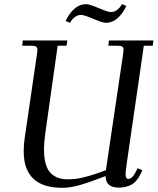

<svg xmlns="http://www.w3.org/2000/svg" viewBox="-20 -897 759 925"><path d="M86.9 -676.8 89.8 -702.1H304.2L300.8 -676.8H257.8L198.2 -254.9Q191.9 -208 191.9 -179.2Q191.9 -99.1 221.4 -66.2Q251 -33.2 305.2 -33.2Q327.6 -33.2 346.4 -35.4Q365.2 -37.6 403.1 -47.9Q440.9 -58.1 490.2 -77.1L573.2 -637.2Q575.2 -650.9 575.2 -655.8Q575.2 -668.5 568.4 -672.6Q561.5 -676.8 543 -676.8H502L504.9 -702.1H719.2L715.8 -676.8H672.9L589.8 -104Q585 -68.8 585 -58.1Q585 -35.2 598.1 -35.2Q616.7 -35.2 631.8 -64.9L643.1 -86.9L666 -76.2L654.8 -54.2Q636.7 -19 611.1 -6.1Q585.4 6.8 551.8 6.8Q488.8 6.8 488.8 -48.8Q411.1 -18.6 364.5 -5.4Q317.9 7.8 279.8 7.8Q94.2 7.8 94.2 -168Q94.2 -203.1 99.1 -232.9L158.2 -637.2Q160.2 -650.9 160.2 -655.8Q160.2 -668.5 153.3 -672.6Q146.5 -676.8 127.9 -676.8ZM295.9 -795.9Q335.9 -877 395 -877Q410.6 -877 455.6 -857.9Q500.5 -838.9 514.2 -838.9Q545.4 -838.9 567.9 -877L588.9 -868.2Q548.8 -787.1 490.2 -787.1Q474.6 -787.1 429.7 -806.2Q384.8 -825.2 371.1 -825.2Q339.4 -825.2 316.9 -787.1Z"/></svg>

Font: Dihjauti
Style: Bold Italic
Weight: 700
Italic angle: -9°
Designer: T. Christopher White
Version: Version 3.0.0